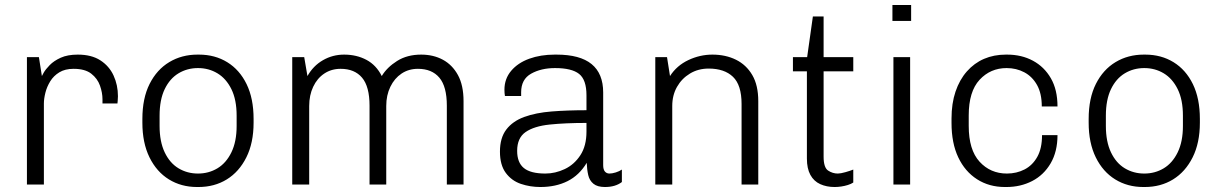

<svg xmlns="http://www.w3.org/2000/svg" viewBox="-20 -740 4899 770"><path d="M88 0V-511H136L148 -435Q148 -436 155.5 -449Q163 -462 179.5 -479Q196 -496 223.5 -508.5Q251 -521 292 -521Q347 -521 382.5 -498Q418 -475 435.5 -437Q453 -399 453 -354Q453 -344 452 -335.5Q451 -327 451 -325H391V-342Q391 -368 381 -396.5Q371 -425 346 -444.5Q321 -464 275 -464Q241 -464 218 -450Q195 -436 181.5 -414Q168 -392 162 -368Q156 -344 156 -325V0Z M770 10Q707 10 657.5 -20.5Q608 -51 579.5 -109Q551 -167 551 -248V-263Q551 -346 580 -403.5Q609 -461 659 -491Q709 -521 772 -521H778Q842 -521 891.5 -490.5Q941 -460 969 -402.5Q997 -345 997 -263V-248Q997 -167 968 -109Q939 -51 889.5 -20.5Q840 10 776 10ZM774 -44Q817 -44 852 -65Q887 -86 908 -129Q929 -172 929 -235V-276Q929 -340 908 -382.5Q887 -425 852 -446Q817 -467 774 -467Q731 -467 696 -446Q661 -425 640.5 -382.5Q620 -340 620 -276V-235Q620 -172 640.5 -129Q661 -86 696 -65Q731 -44 774 -44Z M1152 0V-511H1200L1213 -435Q1236 -476 1275 -498.5Q1314 -521 1360 -521Q1410 -521 1449.5 -500Q1489 -479 1511 -435Q1532 -470 1572.5 -495.5Q1613 -521 1669 -521Q1718 -521 1756 -500.5Q1794 -480 1816.5 -439Q1839 -398 1839 -334V0H1772V-316Q1772 -393 1742 -428.5Q1712 -464 1656 -464Q1619 -464 1590.5 -445Q1562 -426 1545.5 -392Q1529 -358 1529 -315V0H1462V-316Q1462 -393 1432 -428.5Q1402 -464 1346 -464Q1309 -464 1280.5 -445Q1252 -426 1236 -392Q1220 -358 1220 -315V0Z M2147 10Q2106 10 2069 -2.5Q2032 -15 2008.5 -46.5Q1985 -78 1985 -132Q1985 -187 2010.5 -220.5Q2036 -254 2082.5 -271Q2129 -288 2192.5 -293Q2256 -298 2332 -298V-358Q2332 -420 2302.5 -443.5Q2273 -467 2206 -467Q2150 -467 2110 -444.5Q2070 -422 2070 -370V-355H2005Q2004 -361 2003.5 -367Q2003 -373 2003 -380Q2003 -424 2030 -456Q2057 -488 2102.5 -504.5Q2148 -521 2205 -521H2212Q2306 -521 2352.5 -483Q2399 -445 2399 -369V-78Q2399 -60 2406 -52Q2413 -44 2424 -44Q2435 -44 2449.5 -48.5Q2464 -53 2474 -60V-10Q2461 0 2444 5Q2427 10 2406 10Q2376 10 2360 -3Q2344 -16 2339 -38Q2334 -60 2333 -87Q2303 -37 2256 -13.5Q2209 10 2147 10ZM2167 -44Q2207 -44 2245 -62Q2283 -80 2307.5 -117.5Q2332 -155 2332 -212V-247Q2247 -247 2184.5 -240.5Q2122 -234 2088 -210.5Q2054 -187 2054 -135Q2054 -88 2081 -66Q2108 -44 2167 -44Z M2608 0V-511H2655L2667 -435Q2694 -477 2740.5 -499Q2787 -521 2837 -521Q2890 -521 2931.5 -500.5Q2973 -480 2997 -439Q3021 -398 3021 -334V0H2954V-323Q2954 -399 2919.5 -432Q2885 -465 2822 -465Q2780 -465 2747 -445Q2714 -425 2695 -391.5Q2676 -358 2676 -315V0Z M3327 10Q3295 10 3269.5 -1.5Q3244 -13 3230 -38.5Q3216 -64 3216 -104V-454H3160V-511H3217L3240 -674H3283V-511H3402V-454H3283V-112Q3283 -68 3301 -56Q3319 -44 3340 -44Q3351 -44 3370.5 -49.5Q3390 -55 3402 -60V-8Q3393 -2 3380 2Q3367 6 3353.5 8Q3340 10 3327 10Z M3563 0V-511H3630V0ZM3559 -656V-720H3634V-656Z M4010 10Q3947 10 3898.5 -21Q3850 -52 3823 -109Q3796 -166 3796 -247V-265Q3796 -325 3812 -372.5Q3828 -420 3857.5 -453.5Q3887 -487 3926.5 -504Q3966 -521 4014 -521H4019Q4077 -521 4122.5 -496.5Q4168 -472 4194.5 -426Q4221 -380 4221 -313H4158Q4158 -365 4139 -399Q4120 -433 4088 -450Q4056 -467 4017 -467Q3952 -467 3908.5 -420Q3865 -373 3865 -277V-235Q3865 -139 3908.5 -91.5Q3952 -44 4018 -44Q4057 -44 4089 -60.5Q4121 -77 4140 -111Q4159 -145 4159 -198H4221Q4221 -132 4193.5 -85Q4166 -38 4119.5 -14Q4073 10 4016 10Z M4565 10Q4502 10 4452.5 -20.5Q4403 -51 4374.5 -109Q4346 -167 4346 -248V-263Q4346 -346 4375 -403.5Q4404 -461 4454 -491Q4504 -521 4567 -521H4573Q4637 -521 4686.5 -490.5Q4736 -460 4764 -402.5Q4792 -345 4792 -263V-248Q4792 -167 4763 -109Q4734 -51 4684.5 -20.5Q4635 10 4571 10ZM4569 -44Q4612 -44 4647 -65Q4682 -86 4703 -129Q4724 -172 4724 -235V-276Q4724 -340 4703 -382.5Q4682 -425 4647 -446Q4612 -467 4569 -467Q4526 -467 4491 -446Q4456 -425 4435.5 -382.5Q4415 -340 4415 -276V-235Q4415 -172 4435.5 -129Q4456 -86 4491 -65Q4526 -44 4569 -44Z"/></svg>

Font: Chivo Medium ExtraLight
Style: Regular
Weight: 250
Version: Version 2.002